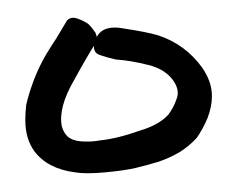

<svg xmlns="http://www.w3.org/2000/svg" viewBox="-20 -916 264 211"><path d="M53.7 -893.6Q56.6 -896.5 60.5 -896.5Q62.5 -896.5 65.4 -895.5Q73.2 -892.6 77.1 -889.6Q81.1 -885.7 85 -879.9Q87.9 -873 85 -868.2Q78.1 -858.4 61.5 -828.1Q43.9 -797.9 47.9 -777.3Q49.8 -770.5 53.7 -766.6Q58.6 -761.7 68.4 -760.7Q80.1 -759.8 89.8 -761.7Q99.6 -762.7 111.3 -765.6Q123 -768.6 139.6 -774.4Q156.2 -780.3 165 -790Q170.9 -797.9 173.8 -806.6Q177.7 -815.4 171.9 -825.2Q163.1 -839.8 142.6 -844.7Q123 -849.6 107.4 -850.6Q98.6 -852.5 89.8 -855.5Q81.1 -858.4 84 -869.1Q88.9 -889.6 115.2 -884.8Q141.6 -880.9 154.3 -877Q183.6 -867.2 202.1 -841.8Q212.9 -826.2 212.9 -810.5Q212.9 -798.8 208 -786.1Q203.1 -774.4 196.3 -764.6Q188.5 -755.9 177.7 -749Q166 -742.2 154.3 -738.3Q141.6 -734.4 128.9 -731.4Q116.2 -728.5 95.7 -726.6Q85 -725.6 76.2 -725.6Q68.4 -725.6 62.5 -726.6Q32.2 -730.5 17.6 -750Q7.8 -763.7 7.8 -784.2Q7.8 -792 8.8 -800.8Q11.7 -813.5 17.6 -829.1Q23.4 -843.8 30.3 -855.5Q36.1 -865.2 42 -874Q47.9 -883.8 53.7 -893.6Z"/></svg>

Font: Mrs Husband
Style: Regular
Weight: 400
Version: Version 1.0